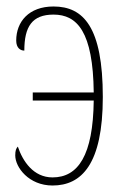

<svg xmlns="http://www.w3.org/2000/svg" viewBox="-20 -562 386 592"><path d="M142 10C231 10 297 -55 297 -263C297 -479 237 -542 145 -542C69 -542 30 -495 30 -437C30 -414 43 -406 55 -406C55 -480 79 -517 145 -517C218 -517 267 -464 269 -277H81V-252H269C267 -83 221 -15 142 -15C83 -15 50 -65 35 -110C30 -105 27 -98 27 -83C27 -46 69 10 142 10Z"/></svg>

Font: Noto Serif ExtraCondensed Thin
Style: Regular
Weight: 100
Width: 2
Designer: Monotype Design Team
Foundry: Monotype Imaging Inc.
Version: Version 2.013